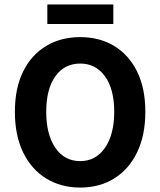

<svg xmlns="http://www.w3.org/2000/svg" viewBox="-20 -832 721 864"><path d="M341 12Q254 12 187.5 -29Q121 -70 84 -146.5Q47 -223 47 -329Q47 -435 84 -510Q121 -585 187.5 -625Q254 -665 341 -665Q428 -665 494 -625Q560 -585 597 -510Q634 -435 634 -329Q634 -223 597 -146.5Q560 -70 494 -29Q428 12 341 12ZM341 -107Q411 -107 452.5 -167Q494 -227 494 -329Q494 -431 452.5 -488.5Q411 -546 341 -546Q270 -546 229 -488.5Q188 -431 188 -329Q188 -227 229 -167Q270 -107 341 -107ZM193 -724V-812H490V-724Z"/></svg>

Font: Assistant
Style: Bold
Weight: 700
Designer: Hebrew By Ben Nathan, Latin by Paul Hunt
Version: Version 3.000